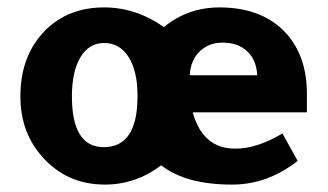

<svg xmlns="http://www.w3.org/2000/svg" viewBox="-20 -486 886 518"><path d="M808 -183H500Q527 -85 614 -85H616Q673 -85 742 -126L783 -52Q702 12 606 12Q481 12 415 -40Q346 12 263 12Q161 12 95 -62Q35 -128 35 -226Q35 -336 102 -404Q164 -466 261 -466Q347 -466 422 -413Q487 -466 572 -466Q689 -466 753 -395Q808 -333 808 -233ZM351 -228Q351 -294 327 -332Q303 -370 261 -370Q220 -370 197 -331.5Q174 -293 174 -226Q174 -89 260 -89Q351 -89 351 -226ZM492 -283H674Q672 -324 647 -347.5Q622 -371 580 -371Q543 -371 518.5 -347Q494 -323 492 -283Z"/></svg>

Font: Tajawal ExtraBold
Style: Regular
Weight: 800
Designer: Boutros Fonts
Foundry: Created by Boutros International 2017
Version: Version 1.700